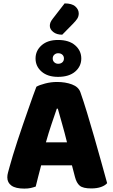

<svg xmlns="http://www.w3.org/2000/svg" viewBox="-20 -1098 667 1129"><path d="M403 -126H222Q212 -90 204.5 -59Q197 -28 190 -1Q176 4 160.5 7.5Q145 11 123 11Q72 11 47.5 -6.5Q23 -24 23 -55Q23 -69 27 -83Q31 -97 36 -116Q43 -143 55.5 -183.5Q68 -224 83 -270.5Q98 -317 115 -365.5Q132 -414 147 -457.5Q162 -501 174.5 -535.5Q187 -570 194 -588Q211 -598 245.5 -607Q280 -616 315 -616Q365 -616 403.5 -601.5Q442 -587 453 -555Q471 -504 492 -435Q513 -366 534 -292.5Q555 -219 575 -147.5Q595 -76 610 -21Q598 -7 574 1.5Q550 10 517 10Q468 10 449 -6Q430 -22 421 -57ZM314 -459Q300 -418 283 -368Q266 -318 250 -261H374Q360 -318 345.5 -368.5Q331 -419 320 -459ZM360 -1078Q403 -1078 423 -1060Q443 -1042 443 -1019Q443 -1002 434.5 -988.5Q426 -975 408 -957L346 -894Q313 -894 293 -910Q273 -926 273 -946Q273 -956 276.5 -965.5Q280 -975 291 -989ZM189 -754Q189 -800 224.5 -831.5Q260 -863 321 -863Q386 -863 422 -831.5Q458 -800 458 -754Q458 -708 422 -677Q386 -646 321 -646Q260 -646 224.5 -677Q189 -708 189 -754ZM290 -754Q290 -740 299.5 -731.5Q309 -723 322 -723Q337 -723 346.5 -731.5Q356 -740 356 -754Q356 -768 346.5 -776.5Q337 -785 322 -785Q309 -785 299.5 -776.5Q290 -768 290 -754Z"/></svg>

Font: Baloo Bhaina 2 ExtraBold
Style: Regular
Weight: 800
Designer: Yesha Goshar, Manish Minz, Shuchita Grover and Ek Type
Foundry: Ek Type
Version: Version 1.640;hotconv 1.0.111;makeotfexe 2.5.65597; ttfautoh